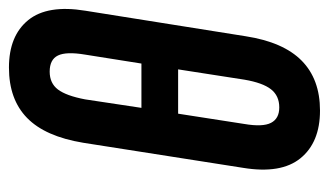

<svg xmlns="http://www.w3.org/2000/svg" viewBox="-173 -556 735 429"><g transform="rotate(-90 194.5 -341.5)"><path d="M162 6Q91 6 55.5 -37.5Q20 -81 34 -166L90 -523Q104 -608 145.5 -648.5Q187 -689 258 -689Q329 -689 364 -646Q399 -603 385 -518L328 -160Q315 -76 273.5 -35Q232 6 162 6ZM169 -85Q195 -85 209.5 -103.5Q224 -122 231 -163L254 -311H155L132 -163Q125 -122 134.5 -103.5Q144 -85 169 -85ZM168 -393H267L287 -519Q294 -561 285 -579.5Q276 -598 249 -598Q223 -598 209 -579.5Q195 -561 187 -519Z"/></g></svg>

Font: Sofia Sans Extra Condensed
Style: Bold Italic
Weight: 700
Italic angle: -9°
Designer: Botio Nikoltchev, Ani Petrova
Foundry: lettersoup
Version: Version 4.101